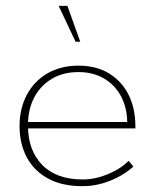

<svg xmlns="http://www.w3.org/2000/svg" viewBox="-20 -628 531 658"><path d="M263 10Q192 10 144 -16.5Q96 -43 71.5 -89.5Q47 -136 47 -196Q47 -256 72 -303Q97 -350 142.5 -376.5Q188 -403 249 -403Q310 -403 353.5 -376.5Q397 -350 420.5 -303.5Q444 -257 444 -195V-188H71V-210H416Q415 -261 394 -299.5Q373 -338 335.5 -359.5Q298 -381 249 -381Q196 -381 157 -357.5Q118 -334 97 -293.5Q76 -253 76 -201V-196Q76 -113 124.5 -63Q173 -13 264 -13Q306 -13 349.5 -31Q393 -49 421 -77L437 -57Q402 -26 356 -8Q310 10 263 10ZM239 -485 181 -608H211L255 -485Z"/></svg>

Font: Rokkitt Thin
Style: Regular
Weight: 250
Version: Version 3.103